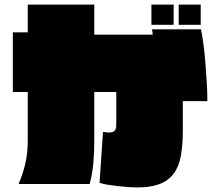

<svg xmlns="http://www.w3.org/2000/svg" viewBox="-20 -757 960 837"><path d="M855 -649H759V-737H855ZM737 -649H640V-737H737ZM642 -629H856Q862 -602 867 -563.5Q872 -525 875.5 -481.5Q879 -438 881.5 -395Q884 -352 884 -316H777V-189Q777 -125 768.5 -78Q760 -31 737.5 -0.5Q715 30 676.5 45Q638 60 579 60Q562 60 540 58.5Q518 57 495 54.5Q472 52 450.5 48.5Q429 45 414 40L429 -182Q452 -178 464 -180Q476 -182 481 -188.5Q486 -195 486.5 -206Q487 -217 487 -231V-356H391V-146Q391 -92 387 -46.5Q383 -1 371 45H61Q82 -4 91.5 -49Q101 -94 101 -146V-356H36V-616H101V-737H391V-606H646Q645 -612 644.5 -617.5Q644 -623 642 -629Z"/></svg>

Font: ChangwonDangamAsac Bold
Style: Regular
Weight: 700
Designer: Choi Chi-young, Lee Youngbeen, Kim Jungjin, Yoon Jihee, Han Dohee
Foundry: YoonDesign Inc.
Version: Version 1.010;Build 20210623